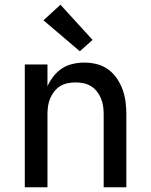

<svg xmlns="http://www.w3.org/2000/svg" viewBox="-20 -793 640 813"><path d="M85 0V-520H181V-428Q191 -450 206.5 -470Q222 -490 243 -503.5Q264 -517 288.5 -522.5Q313 -528 337 -528Q364 -528 390 -521.5Q416 -515 437.5 -499.5Q459 -484 474.5 -461.5Q490 -439 499 -414Q508 -389 511.5 -363Q515 -337 515 -310V0H419V-310Q419 -327 416.5 -344Q414 -361 407.5 -376.5Q401 -392 390.5 -405.5Q380 -419 365.5 -428Q351 -437 334 -440.5Q317 -444 300 -444Q283 -444 266 -440.5Q249 -437 234.5 -428Q220 -419 209.5 -405.5Q199 -392 192.5 -376.5Q186 -361 183.5 -344Q181 -327 181 -310V0ZM318 -576 164 -707 236 -773 372 -624Z"/></svg>

Font: Zed Mono Medium Extended
Style: Regular
Weight: 500
Width: 7
Monospace: yes
Designer: Belleve Invis
Foundry: Belleve Invis
Version: Version 1.0.0; ttfautohint (v1.8.4)